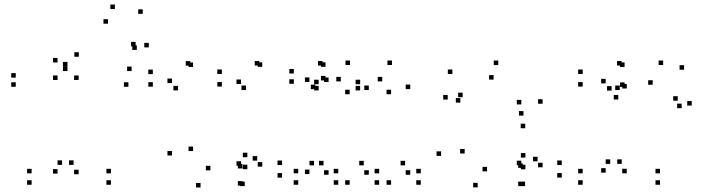

<svg xmlns="http://www.w3.org/2000/svg" viewBox="-20 -807 3140 849"><path d="M470.5 10V-10H450.5V10ZM470.5 -40.5V-60.5H450.5V-40.5ZM305.3 -78V-98H285.3V-78ZM327.7 -36.5V-56.5H307.7V-36.5ZM327.7 -453.3V-473.3H307.7V-453.3ZM328.7 -556V-576H308.7V-556ZM457.5 -702.2V-722.2H437.5V-702.2ZM579.7 -601.8V-621.8H559.7V-601.8ZM585 -586.2V-606.2H565V-586.2ZM638 -597.5V-617.5H618V-597.5ZM611.2 -745.7V-765.7H591.2V-745.7ZM488 -767V-787H468V-767ZM234.5 -530.8V-550.8H214.5V-530.8ZM234.5 -453.3V-473.3H214.5V-453.3ZM234.5 -39.3V-59.3H214.5V-39.3ZM254.5 -78V-98H234.5V-78ZM119.8 -40.5V-60.5H99.8V-40.5ZM119.8 10V-10H99.8V10ZM547.8 -423.3V-443.3H527.8V-423.3ZM562 -492.8V-512.8H542V-492.8ZM278.3 -492.8V-512.8H258.3V-492.8ZM278.3 -513.2V-533.2H258.3V-513.2ZM49.7 -463.7V-483.7H29.7V-463.7ZM49.7 -423.3V-443.3H29.7V-423.3Z M1073.8 -58.8V-78.8H1053.8V-58.8ZM1073.8 -111.8V-131.8H1053.8V-111.8ZM910.3 -53.8V-73.8H890.3V-53.8ZM833.7 -139V-159H813.7V-139ZM833.7 -510.8V-530.8H813.7V-510.8ZM821.3 -516.8V-536.8H801.3V-516.8ZM655.8 -479.3V-499.3H635.8V-479.3ZM655.8 -423.7V-443.7H635.8V-423.7ZM766.8 -407.2V-427.2H746.8V-407.2ZM740.5 -439.7V-459.7H720.5V-439.7ZM740.5 -119.5V-139.5H720.5V-119.5ZM866.8 22V2H846.8V22ZM1062.2 16V-4H1042.2V16ZM1227.2 -21.5V-41.5H1207.2V-21.5ZM1227.2 -77.2V-97.2H1207.2V-77.2ZM1117.3 -96.7V-116.7H1097.3V-96.7ZM1139.7 -70.2V-90.2H1119.7V-70.2ZM1139.7 -511.3V-531.3H1119.7V-511.3ZM1126.5 -517.3V-537.3H1106.5V-517.3ZM961 -479.8V-499.8H941V-479.8ZM961 -424.2V-444.2H941V-424.2ZM1067.8 -408.8V-428.8H1047.8V-408.8ZM1045.7 -435.5V-455.5H1025.7V-435.5ZM1045.7 -74V-94H1025.7V-74ZM1051.8 -62.2V-82.2H1031.8V-62.2ZM1051.8 13.8V-6.2H1031.8V13.8Z M1656.5 10V-10H1636.5V10ZM1656.5 -40.5V-60.5H1636.5V-40.5ZM1588.5 -75.8V-95.8H1568.5V-75.8ZM1610.8 -34.3V-54.3H1590.8V-34.3ZM1610.8 -408.8V-428.8H1590.8V-408.8ZM1527.7 -519.5V-539.5H1507.7V-519.5ZM1389 -434.5V-454.5H1369V-434.5ZM1389 -407.2V-427.2H1369V-407.2ZM1487 -447V-467H1467V-447ZM1526.2 -390.3V-410.3H1506.2V-390.3ZM1526.2 10V-10H1506.2V10ZM1840.7 10V-10H1820.7V10ZM1840.7 -40.5V-60.5H1820.7V-40.5ZM1771.3 -75.8V-95.8H1751.3V-75.8ZM1794 -34.3V-54.3H1774V-34.3ZM1794 -413V-433H1774V-413ZM1713.2 -519.5V-539.5H1693.2V-519.5ZM1572.5 -434.5V-454.5H1552.5V-434.5ZM1572.5 -407.2V-427.2H1552.5V-407.2ZM1670.2 -447V-467H1650.2V-447ZM1709.3 -390.3V-410.3H1689.3V-390.3ZM1709.3 10V-10H1689.3V10ZM1475.8 10V-10H1455.8V10ZM1475.8 -40.5V-60.5H1455.8V-40.5ZM1410.7 -75.8V-95.8H1390.7V-75.8ZM1433 -34.3V-54.3H1413V-34.3ZM1433 -444.3V-464.3H1413V-444.3ZM1419.3 -451.3V-471.3H1399.3V-451.3ZM1419.3 -511.5V-531.5H1399.3V-511.5ZM1406.2 -517.2V-537.2H1386.2V-517.2ZM1279.3 -482V-502H1259.3V-482ZM1279.3 -436.5V-456.5H1259.3V-436.5ZM1374.5 -412.8V-432.8H1354.5V-412.8ZM1348.3 -444.7V-464.7H1328.3V-444.7ZM1348.3 -37.2V-57.2H1328.3V-37.2ZM1368.5 -75.8V-95.8H1348.5V-75.8ZM1298.7 -40.5V-60.5H1278.7V-40.5ZM1298.7 10V-10H1278.7V10Z M2301.8 16V-4H2281.8V16ZM2464 -21.8V-41.8H2444V-21.8ZM2464 -77.5V-97.5H2444V-77.5ZM2357 -93.7V-113.7H2337V-93.7ZM2379.3 -67.3V-87.3H2359.3V-67.3ZM2379.3 -348.3V-368.3H2359.3V-348.3ZM2183.3 -519.3V-539.3H2163.3V-519.3ZM1980.3 -479.7V-499.7H1960.3V-479.7ZM1959.7 -366.8V-386.8H1939.7V-366.8ZM2015.7 -353.2V-373.2H1995.7V-353.2ZM2025.8 -377.2V-397.2H2005.8V-377.2ZM2162.7 -455V-475H2142.7V-455ZM2285.2 -345.3V-365.3H2265.2V-345.3ZM2285.2 -76.5V-96.5H2265.2V-76.5ZM2291.5 -64.7V-84.7H2271.5V-64.7ZM2291.5 16V-4H2271.5V16ZM2303.3 -58.5V-78.5H2283.3V-58.5ZM2303.3 -110.2V-130.2H2283.3V-110.2ZM2133.7 -49.3V-69.3H2113.7V-49.3ZM2034.7 -128.3V-148.3H2014.7V-128.3ZM2302.5 -240V-260H2282.5V-240ZM2294.7 -295.8V-315.8H2274.7V-295.8ZM1930.5 -117.7V-137.7H1910.5V-117.7ZM2092.2 21.5V1.5H2072.2V21.5Z M2898.5 10V-10H2878.5V10ZM2898.5 -40.5V-60.5H2878.5V-40.5ZM2729.2 -82.3V-102.3H2709.2V-82.3ZM2751.5 -40.7V-60.7H2731.5V-40.7ZM2751.5 -415.7V-435.7H2731.5V-415.7ZM2741.8 -422.7V-442.7H2721.8V-422.7ZM2741.8 -511V-531H2721.8V-511ZM2728.5 -517.2V-537.2H2708.5V-517.2ZM2556.5 -479.7V-499.7H2536.5V-479.7ZM2556.5 -424V-444H2536.5V-424ZM2684.3 -406.3V-426.3H2664.3V-406.3ZM2658.2 -438.3V-458.3H2638.2V-438.3ZM2658.2 -43.5V-63.5H2638.2V-43.5ZM2678.3 -82.3V-102.3H2658.3V-82.3ZM2556.5 -40.5V-60.5H2536.5V-40.5ZM2556.5 10V-10H2536.5V10ZM3038.8 -340.2V-360.2H3018.8V-340.2ZM3005 -498.7V-518.7H2985V-498.7ZM2912.3 -519.5V-539.5H2892.3V-519.5ZM2720.5 -408.8V-428.8H2700.5V-408.8ZM2714 -367V-387H2694V-367ZM2866.2 -432.2V-452.2H2846.2V-432.2ZM2976.8 -361.7V-381.7H2956.8V-361.7ZM2994.2 -328.7V-348.7H2974.2V-328.7Z"/></svg>

Font: Monaspace Xenon Dots Var
Style: Regular
Weight: 400
Designer: Riley Cran and the Lettermatic Team
Version: Version 1.100 (Monaspace Xenon Dots)